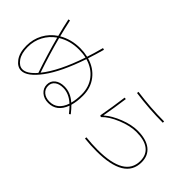

<svg xmlns="http://www.w3.org/2000/svg" viewBox="-30 -1416 2060 2060"><g transform="rotate(45 1000.0 -386.5)"><path d="M210 -758 230 -762Q254 -653 276 -567Q383 -630 520 -630Q576 -630 635 -617Q659 -687 690 -803L710 -797Q684 -703 654 -612Q768 -579 834 -494Q900 -409 900 -290Q900 -201 880 -133Q907 -107 948 -56L932 -44Q894 -91 873 -112Q820 30 690 30Q625 30 582.5 -7Q540 -44 540 -100Q540 -155 581 -187.5Q622 -220 690 -220Q783 -220 863 -148Q880 -211 880 -290Q880 -402 818 -482Q756 -562 648 -593Q551 -308 440.5 -159Q330 -10 240 -10Q181 -10 135.5 -72Q90 -134 90 -240Q90 -339 134.5 -421.5Q179 -504 258 -556Q230 -662 210 -758ZM403 -142Q527 -296 629 -598Q578 -610 520 -610Q384 -610 281 -546Q331 -354 403 -142ZM388 -124Q316 -335 263 -535Q191 -485 150.5 -408.5Q110 -332 110 -240Q110 -144 149.5 -87Q189 -30 240 -30Q307 -30 388 -124ZM857 -127Q778 -200 690 -200Q630 -200 595 -173Q560 -146 560 -100Q560 -51 596 -20.5Q632 10 690 10Q810 10 857 -127Z M1204 -297 1206 -296Q1276 -357 1383 -398.5Q1490 -440 1580 -440Q1710 -440 1780 -385.5Q1850 -331 1850 -230Q1850 30 1420 30Q1333 30 1239 20L1241 0Q1334 10 1420 10Q1830 10 1830 -230Q1830 -323 1766.5 -371.5Q1703 -420 1580 -420Q1486 -420 1372 -373.5Q1258 -327 1197 -263L1180 -272Q1208 -424 1230 -591L1250 -589Q1229 -434 1204 -297ZM1289 -720 1291 -740Q1507 -710 1710 -710V-690Q1506 -690 1289 -720Z"/></g></svg>

Font: M PLUS 1p Thin
Style: Regular
Weight: 250
Version: Version 1.062